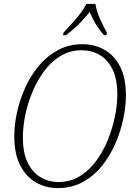

<svg xmlns="http://www.w3.org/2000/svg" viewBox="-20 -951 680 982"><path d="M276 11Q214 11 163 -18.5Q112 -48 82.5 -107Q53 -166 53 -254Q53 -312 67 -376.5Q81 -441 109 -503Q137 -565 179 -615Q221 -665 277 -695Q333 -725 403 -725Q461 -725 511.5 -698Q562 -671 593 -613Q624 -555 624 -462Q624 -407 610.5 -343Q597 -279 570 -216.5Q543 -154 501.5 -102.5Q460 -51 403.5 -20Q347 11 276 11ZM279 -20Q339 -20 387.5 -49.5Q436 -79 472 -128Q508 -177 532 -236.5Q556 -296 568 -356Q580 -416 580 -467Q580 -547 555 -597Q530 -647 489 -670.5Q448 -694 397 -694Q338 -694 290 -665Q242 -636 206 -587.5Q170 -539 145.5 -480Q121 -421 109 -361Q97 -301 97 -248Q97 -168 122 -118Q147 -68 188.5 -44Q230 -20 279 -20ZM305 -784Q335 -816 370 -856.5Q405 -897 422 -931H468Q473 -897 491 -855.5Q509 -814 527 -784L524 -771H512Q486 -800 469 -829Q452 -858 439 -890Q413 -858 385 -829.5Q357 -801 318 -771H302Z"/></svg>

Font: Noto Serif SemiCondensed ExtraLight
Style: Italic
Weight: 200
Width: 4
Italic angle: -12°
Designer: Monotype Design Team
Foundry: Monotype Imaging Inc.
Version: Version 2.013